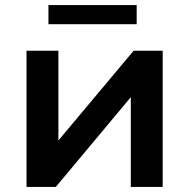

<svg xmlns="http://www.w3.org/2000/svg" viewBox="-20 -733 742 753"><path d="M84 0V-534H209V-182L504 -534H618V0H493V-352L199 0ZM170 -638V-713H516V-638Z"/></svg>

Font: MOST Montserrat SemiBold
Style: Regular
Weight: 600
Designer: Julieta Ulanovsky
Foundry: Julieta Ulanovsky
Version: Version 8.000;March 11, 2024;FontCreator 15.0.0.2926 64-bit